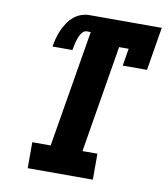

<svg xmlns="http://www.w3.org/2000/svg" viewBox="-82 -805 765 874"><g transform="rotate(10 300.0 -367.5)"><path d="M105 0V-120H190L280 -660H261Q252 -660 244.5 -652.5Q237 -645 232.5 -636.5Q228 -628 225 -619Q222 -610 219.5 -601Q217 -592 215.5 -583Q214 -574 212 -565H120Q123 -584 128 -603Q133 -622 141 -640.5Q149 -659 160.5 -676.5Q172 -694 187.5 -707.5Q203 -721 222 -728Q241 -735 261 -735H595L562 -535H450L463 -615H419L337 -120H406V0Z"/></g></svg>

Font: Iosevka Curly Slab HvEx
Style: Italic
Weight: 900
Width: 7
Italic angle: -9°
Monospace: yes
Designer: Belleve Invis
Foundry: Belleve Invis
Version: Version 11.1.0; ttfautohint (v1.8.3)